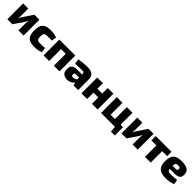

<svg xmlns="http://www.w3.org/2000/svg" viewBox="521 -2324 4274 4274"><g transform="rotate(45 2658.0 -186.5)"><path d="M566 1H404V-222Q404 -252 411 -310H407Q393 -268 367 -227L212 0H54V-497H215V-263Q215 -237 208 -186H212Q224 -219 250 -259L408 -497H566Z M1100 -141 1116 -26Q1040 12 910 12Q768 12 710.5 -46.5Q653 -105 653 -249Q653 -393 711.5 -452Q770 -511 912 -511Q1034 -511 1109 -477L1090 -364L943 -365Q886 -365 864.5 -341Q843 -317 843 -249Q843 -181 864.5 -157Q886 -133 943 -133Q1031 -133 1100 -141Z M1695 -498V0H1518V-375H1369V0H1193V-498Z M1819 -368 1803 -486Q1935 -511 2075 -511Q2180 -511 2231.5 -467.5Q2283 -424 2283 -317V0H2138L2121 -73Q2051 13 1944 13Q1872 13 1824.5 -24.5Q1777 -62 1777 -129V-179Q1777 -238 1819.5 -272Q1862 -306 1936 -306H2101V-318Q2100 -350 2085.5 -362.5Q2071 -375 2032 -375Q1935 -375 1819 -368ZM1955 -172V-155Q1955 -115 2004 -115Q2048 -115 2101 -149V-211H1997Q1955 -210 1955 -172Z M2895 -497V0H2717V-201H2565V0H2386V-497H2565V-322H2717V-497Z M3575 -122V138H3454L3441 0H3003V-497H3182V-122H3318V-497H3497V-122Z M4159 1H3997V-222Q3997 -252 4004 -310H4000Q3986 -268 3960 -227L3805 0H3647V-497H3808V-263Q3808 -237 3801 -186H3805Q3817 -219 3843 -259L4001 -497H4159Z M4724 -360H4567V0H4386V-360H4228V-497H4724Z M5114 -201H4964Q4971 -160 4992.5 -144.5Q5014 -129 5063 -129Q5154 -129 5257 -141L5274 -30Q5191 12 5042 12Q4895 12 4832.5 -50Q4770 -112 4770 -246Q4770 -392 4831.5 -451.5Q4893 -511 5039 -511Q5170 -511 5228.5 -467.5Q5287 -424 5287 -335Q5288 -265 5248.5 -233Q5209 -201 5114 -201ZM4961 -295H5063Q5094 -295 5103 -304.5Q5112 -314 5112 -339Q5112 -368 5097.5 -378Q5083 -388 5045 -388Q4998 -389 4980.5 -371Q4963 -353 4961 -295Z"/></g></svg>

Font: Ezarion Extra Bold
Style: Regular
Weight: 800
Designer: Natanael Gama
Version: Version 1.001;PS 001.001;hotconv 1.0.70;makeotf.lib2.5.58329